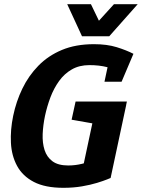

<svg xmlns="http://www.w3.org/2000/svg" viewBox="-20 -887 678 917"><path d="M407 -576Q359 -576 323.2 -555.5Q287.3 -535 262.2 -500Q237 -465 220.8 -422Q204.7 -379 195 -334Q185.7 -289.7 183.8 -247.2Q182 -204.7 192.8 -170.7Q203.7 -136.7 230.7 -116.7Q257.7 -96.7 305.7 -96.7Q339 -96.7 371 -104.5Q403 -112.3 437 -122.3L508.3 -37Q508.3 -37 491.2 -30Q474 -23 443.2 -13.5Q412.3 -4 371.5 3Q330.7 10 282.7 10Q195.7 10 141.8 -18Q88 -46 61.7 -94.5Q35.3 -143 32.2 -205Q29 -267 43 -334Q57 -402 86.7 -463.5Q116.3 -525 163.2 -573Q210 -621 275.8 -648.5Q341.7 -676 428.7 -676Q491 -676 537.3 -661.7Q583.7 -647.3 617.3 -630L568.7 -538Q529.7 -556.3 492 -566.2Q454.3 -576 407 -576ZM375 -82.3 439.7 -385.3H582.7L508.3 -37ZM341 -402H586L558.7 -273.7L322 -315.3ZM479 -496.7 507.3 -630H617.3L560.7 -496.7ZM385 -713.7 524.3 -867H637.7L501.7 -713.7ZM488.3 -713.7H371.7L301 -867H414.3Z"/></svg>

Font: Epunda Slab Light
Style: Italic
Weight: 300
Italic angle: -12°
Designer: Simon Atzbach
Foundry: typofactur
Version: Version 1.102